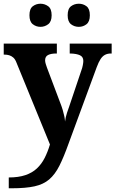

<svg xmlns="http://www.w3.org/2000/svg" viewBox="-20 -770 619 1030"><path d="M27 182Q79 182 116 169.5Q153 157 178 133.5Q203 110 219.5 77.5Q236 45 248 5L68 -435Q61 -453 51 -461.5Q41 -470 29.5 -473.5Q18 -477 4 -477H0V-536H285V-483H282Q254 -483 238 -475Q222 -467 222 -446Q222 -438 225.5 -426.5Q229 -415 232 -407L301 -224Q311 -199 316.5 -180Q322 -161 325 -146.5Q328 -132 329 -118Q331 -139 339.5 -165Q348 -191 351 -198L417 -394Q421 -404 424 -419Q427 -434 427 -443Q427 -465 409 -473.5Q391 -482 358 -483H354V-536H579V-483H575Q557 -483 543.5 -476Q530 -469 519.5 -453Q509 -437 499 -410L348 0Q322 73 298.5 119.5Q275 166 244 192.5Q213 219 165.5 229.5Q118 240 44 240H27ZM403 -626Q379 -626 361 -640Q343 -654 343 -688Q343 -723 361 -736.5Q379 -750 403 -750Q426 -750 444 -736.5Q462 -723 462 -688Q462 -654 444 -640Q426 -626 403 -626ZM197 -626Q174 -626 156 -640Q138 -654 138 -688Q138 -723 156 -736.5Q174 -750 197 -750Q220 -750 238.5 -736.5Q257 -723 257 -688Q257 -654 238.5 -640Q220 -626 197 -626Z"/></svg>

Font: Noto Serif Kannada
Style: Bold
Weight: 700
Version: Version 2.003